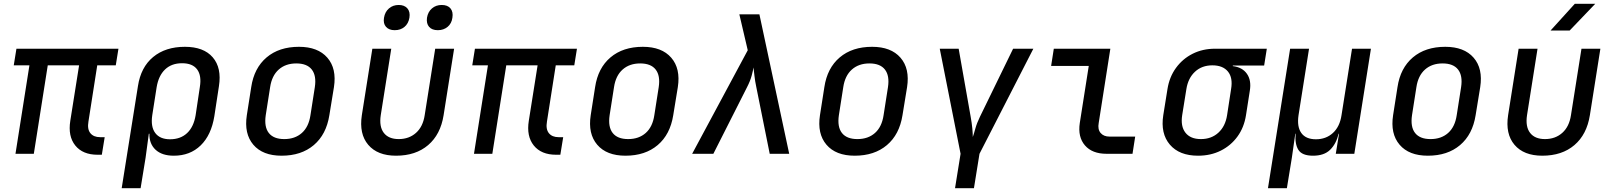

<svg xmlns="http://www.w3.org/2000/svg" viewBox="-20 -805 8440 1005"><path d="M491 5Q413 5 374 -43.5Q335 -92 348 -173L394 -463H230L157 0H61L134 -463H52L66 -550H600L586 -463H489L443 -169Q436 -129 453 -108Q470 -87 504 -87H528L513 5Z M617 180 702 -354Q717 -453 781.5 -506.5Q846 -560 948 -560Q1046 -560 1093.5 -505Q1141 -450 1126 -354L1102 -197Q1086 -98 1030.5 -44Q975 10 890 10Q828 10 794.5 -21Q761 -52 762 -105H759L742 21L716 180ZM870 -76Q925 -76 959.5 -108.5Q994 -141 1004 -202L1026 -349Q1036 -409 1012 -441.5Q988 -474 933 -474Q878 -474 844 -441.5Q810 -409 800 -349L777 -202Q768 -142 792.5 -109Q817 -76 870 -76Z M1454 10Q1355 10 1306 -47.5Q1257 -105 1272 -202L1295 -349Q1310 -449 1375.5 -504.5Q1441 -560 1545 -560Q1644 -560 1693.5 -503Q1743 -446 1728 -349L1704 -202Q1688 -101 1622.5 -45.5Q1557 10 1454 10ZM1468 -77Q1524 -77 1560 -109Q1596 -141 1605 -202L1628 -349Q1637 -409 1612 -441Q1587 -473 1531 -473Q1475 -473 1439 -441Q1403 -409 1394 -349L1371 -202Q1362 -141 1387 -109Q1412 -77 1468 -77Z M2053 10Q1956 10 1907.5 -47Q1859 -104 1874 -202L1929 -550H2028L1973 -202Q1964 -142 1989 -109.5Q2014 -77 2067 -77Q2121 -77 2157.5 -109.5Q2194 -142 2203 -202L2258 -550H2357L2302 -202Q2286 -101 2221 -45.5Q2156 10 2053 10ZM2272 -647Q2241 -647 2226 -664.5Q2211 -682 2215 -712Q2220 -743 2241 -761Q2262 -779 2292 -779Q2323 -779 2338 -761Q2353 -743 2348 -712Q2344 -682 2323 -664.5Q2302 -647 2272 -647ZM2046 -647Q2016 -647 2000.5 -664.5Q1985 -682 1990 -712Q1995 -743 2016 -761Q2037 -779 2067 -779Q2097 -779 2112.5 -761Q2128 -743 2123 -712Q2118 -682 2097.5 -664.5Q2077 -647 2046 -647Z M2891 5Q2813 5 2774 -43.5Q2735 -92 2748 -173L2794 -463H2630L2557 0H2461L2534 -463H2452L2466 -550H3000L2986 -463H2889L2843 -169Q2836 -129 2853 -108Q2870 -87 2904 -87H2928L2913 5Z M3254 10Q3155 10 3106 -47.5Q3057 -105 3072 -202L3095 -349Q3110 -449 3175.5 -504.5Q3241 -560 3345 -560Q3444 -560 3493.5 -503Q3543 -446 3528 -349L3504 -202Q3488 -101 3422.5 -45.5Q3357 10 3254 10ZM3268 -77Q3324 -77 3360 -109Q3396 -141 3405 -202L3428 -349Q3437 -409 3412 -441Q3387 -473 3331 -473Q3275 -473 3239 -441Q3203 -409 3194 -349L3171 -202Q3162 -141 3187 -109Q3212 -77 3268 -77Z M3603 0 3894 -542 3850 -730H3955L4111 0H4009L3939 -348Q3932 -381 3929 -409Q3926 -437 3924 -452Q3922 -437 3914.5 -409Q3907 -381 3890 -348L3714 0Z M4454 10Q4355 10 4306 -47.5Q4257 -105 4272 -202L4295 -349Q4310 -449 4375.5 -504.5Q4441 -560 4545 -560Q4644 -560 4693.5 -503Q4743 -446 4728 -349L4704 -202Q4688 -101 4622.5 -45.5Q4557 10 4454 10ZM4468 -77Q4524 -77 4560 -109Q4596 -141 4605 -202L4628 -349Q4637 -409 4612 -441Q4587 -473 4531 -473Q4475 -473 4439 -441Q4403 -409 4394 -349L4371 -202Q4362 -141 4387 -109Q4412 -77 4468 -77Z M4979 180 5008 0 4899 -550H4998L5061 -193Q5067 -160 5069.5 -132.5Q5072 -105 5072 -88Q5078 -105 5085.5 -132.5Q5093 -160 5109 -193L5283 -550H5389L5107 0L5078 180Z M5772 0Q5697 0 5659 -44Q5621 -88 5632 -161L5679 -460H5482L5496 -550H5792L5731 -161Q5725 -128 5741 -109Q5757 -90 5788 -90H5922L5908 0Z M6251 10Q6153 10 6103.5 -48Q6054 -106 6069 -202L6091 -339Q6101 -402 6135.5 -449.5Q6170 -497 6222.5 -523.5Q6275 -550 6340 -550H6611L6597 -462H6433V-459Q6483 -453 6507 -418.5Q6531 -384 6522 -330L6502 -202Q6492 -138 6457.5 -90.5Q6423 -43 6370 -16.5Q6317 10 6251 10ZM6266 -77Q6321 -77 6357.5 -110.5Q6394 -144 6403 -202L6424 -339Q6434 -398 6407.5 -430.5Q6381 -463 6326 -463Q6271 -463 6235 -429.5Q6199 -396 6190 -339L6168 -202Q6159 -144 6185 -110.5Q6211 -77 6266 -77Z M6617 180 6733 -550H6832L6777 -202Q6768 -142 6791.5 -109Q6815 -76 6868 -76Q6921 -76 6957 -109Q6993 -142 7002 -202L7057 -550H7156L7069 0H6972L6989 -105H6987Q6974 -52 6942.5 -21Q6911 10 6853 10Q6795 10 6776 -21Q6757 -52 6762 -105H6760L6742 21L6716 180Z M7454 10Q7355 10 7306 -47.5Q7257 -105 7272 -202L7295 -349Q7310 -449 7375.5 -504.5Q7441 -560 7545 -560Q7644 -560 7693.5 -503Q7743 -446 7728 -349L7704 -202Q7688 -101 7622.5 -45.5Q7557 10 7454 10ZM7468 -77Q7524 -77 7560 -109Q7596 -141 7605 -202L7628 -349Q7637 -409 7612 -441Q7587 -473 7531 -473Q7475 -473 7439 -441Q7403 -409 7394 -349L7371 -202Q7362 -141 7387 -109Q7412 -77 7468 -77Z M8053 10Q7956 10 7907.5 -47Q7859 -104 7874 -202L7929 -550H8028L7973 -202Q7964 -142 7989 -109.5Q8014 -77 8067 -77Q8121 -77 8157.5 -109.5Q8194 -142 8203 -202L8258 -550H8357L8302 -202Q8286 -101 8221 -45.5Q8156 10 8053 10ZM8096 -645 8223 -785H8330L8196 -645Z"/></svg>

Font: JetBrains Mono NL Medium
Style: Italic
Weight: 500
Italic angle: -9°
Monospace: yes
Designer: Philipp Nurullin, Konstantin Bulenkov
Foundry: JetBrains
Version: Version 2.305; ttfautohint (v1.8.4.7-5d5b)